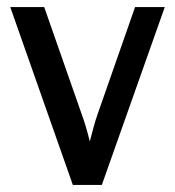

<svg xmlns="http://www.w3.org/2000/svg" viewBox="-20 -517 495 543"><path d="M105 -497 210 -197Q217 -178 222.5 -159.5Q228 -141 234 -117Q240 -140 245 -158.5Q250 -177 256 -194L362 -497H446L268 6H186L9 -497Z"/></svg>

Font: Rosario Medium
Style: Regular
Weight: 500
Version: Version 1.201